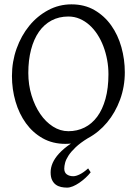

<svg xmlns="http://www.w3.org/2000/svg" viewBox="-20 -650 640 887"><path d="M398.9 146Q388.7 159.2 374.8 171.9Q360.8 184.6 346.2 194.6Q331.5 204.6 316.9 210.7Q302.2 216.8 290 216.8Q275.9 216.8 262.2 213.9Q248.5 210.9 237.8 203.1Q227.1 195.3 220.5 181.6Q213.9 168 213.9 146Q213.9 102.1 252 60.1Q273.9 36.1 307.6 13.2Q294.9 14.6 281.7 14.6Q223.1 14.6 177.2 -11.2Q131.3 -37.1 99.9 -80.6Q68.4 -124 51.8 -180.7Q35.2 -237.3 35.2 -298.8Q35.2 -365.2 56.6 -425.3Q78.1 -485.4 115.2 -530.8Q152.3 -576.2 202.4 -603Q252.4 -629.9 310.1 -629.9Q370.6 -629.9 416.5 -603.3Q462.4 -576.7 493.7 -532.7Q524.9 -488.8 540.8 -432.1Q556.6 -375.5 556.6 -315.9Q556.6 -249.5 534.7 -189.7Q512.7 -129.9 474.9 -84.5Q437 -39.1 387.2 -12.2L386.2 -11.7Q351.1 9.8 329.6 30.3Q308.1 50.8 296.4 68.8Q284.7 86.9 280.8 102.1Q276.9 117.2 276.9 128.9Q276.9 147 288.6 155.5Q300.3 164.1 318.8 164.1Q331.1 164.1 348.9 155.3Q366.7 146.5 387.2 127.9ZM481 -307.1Q481 -340.8 474.9 -373.8Q468.8 -406.7 457.5 -436.3Q446.3 -465.8 429.9 -491Q413.6 -516.1 393.1 -534.4Q372.6 -552.7 348.1 -563.2Q323.7 -573.7 295.9 -573.7Q252.4 -573.7 218 -555.4Q183.6 -537.1 159.9 -503.2Q136.2 -469.2 123.5 -420.9Q110.8 -372.6 110.8 -313Q110.8 -258.3 125.7 -209.5Q140.6 -160.6 165.8 -123.8Q190.9 -86.9 224.6 -65.4Q258.3 -43.9 295.9 -43.9Q336.4 -43.9 370.4 -60.8Q404.3 -77.6 429 -110.8Q453.6 -144 467.3 -193.4Q481 -242.7 481 -307.1Z"/></svg>

Font: Gentium Plus Am
Style: Regular
Weight: 400
Designer: J. Victor Gaultney, Annie Olsen, Iska Routamaa, Becca Hirsbrunner
Foundry: SIL International
Version: Version 5.000